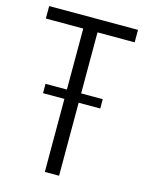

<svg xmlns="http://www.w3.org/2000/svg" viewBox="-108 -766 631 833"><g transform="rotate(15 207.5 -350.0)"><path d="M407 -700V-644H208L240 -679V0H176V-679L205 -644H8V-700ZM337 -370V-328H80V-370Z"/></g></svg>

Font: Pathway Extreme SemiCondensed ExtraLight
Style: Regular
Weight: 250
Width: 4
Version: Version 1.001;gftools[0.9.26]